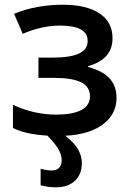

<svg xmlns="http://www.w3.org/2000/svg" viewBox="-20 -570 559 819"><path d="M201.2 -324.2Q279.8 -324.2 316.9 -341.6Q354 -358.9 354 -395Q354 -460.9 236.8 -460.9Q158.7 -460.9 77.1 -425.8L40 -511.2Q134.3 -549.8 248 -549.8Q348.6 -549.8 404.3 -512.9Q460 -476.1 460 -407.2Q460 -316.4 356 -288.1V-284.2Q420.9 -266.6 449 -233.9Q477.1 -201.2 477.1 -152.8Q477.1 -78.6 411.9 -34.4Q346.7 9.8 230 9.8Q102.5 9.8 35.2 -23.9V-123Q124.5 -81.1 220.2 -81.1Q289.1 -81.1 326.4 -100.3Q363.8 -119.6 363.8 -159.2Q363.8 -199.7 326.2 -218.8Q288.6 -237.8 210 -237.8H144V-324.2ZM243.2 113.8Q243.2 87.4 225.1 59.8Q207 32.2 173.3 0H247.1Q282.2 27.3 297.4 45.2Q312.5 63 320.8 83.5Q329.1 104 329.1 126Q329.1 173.3 299.6 201.2Q270 229 219.2 229Q185.1 229 153.3 220.2V149.9Q179.7 157.2 202.1 157.2Q220.2 157.2 231.7 146.2Q243.2 135.3 243.2 113.8Z"/></svg>

Font: JBL Sans
Style: Semibold
Weight: 600
Version: Version 1.10